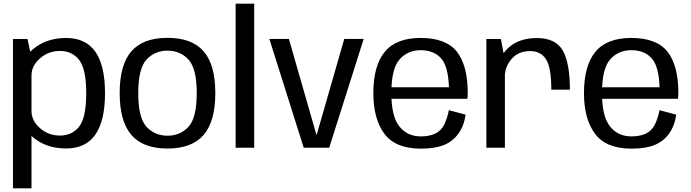

<svg xmlns="http://www.w3.org/2000/svg" viewBox="-20 -805 3766 1046"><path d="M50.7 221H151.6V-491.6L129.8 -592.4H50.7ZM340.5 3.8Q447.2 3.8 499.6 -71.8Q552.1 -147.3 552.1 -297.4Q552.1 -447.8 499.6 -522.9Q447.2 -598.1 340.5 -598.1Q243.6 -598.1 175.7 -549.2Q107.7 -500.3 107.7 -447.7L151.6 -394.5Q151.6 -445.9 197.4 -486.6Q243.3 -527.4 306.7 -527.4Q373.4 -527.4 411.6 -477.9Q449.8 -428.4 449.8 -297Q449.8 -165 411.6 -115.8Q373.4 -66.5 306.7 -66.5Q243.3 -66.5 197.4 -107.3Q151.6 -148 151.6 -200.3L107.7 -146.2Q107.7 -93.5 175.7 -44.9Q243.6 3.8 340.5 3.8Z M892.5 4.2Q1025.4 4.2 1089.2 -69.7Q1153 -143.7 1153 -297.8Q1153 -452.4 1089.2 -525.6Q1025.4 -598.8 892.5 -598.8Q759.8 -598.8 695.9 -525.6Q632 -452.4 632 -297.8Q632 -143.7 695.9 -69.7Q759.8 4.2 892.5 4.2ZM892.5 -65.7Q823.1 -65.7 778.1 -114.4Q733.2 -163 733.2 -297.3Q733.2 -431.9 778.1 -480.4Q823.1 -529 892.5 -529Q962.1 -529 1006.9 -480.4Q1051.8 -431.9 1051.8 -297.3Q1051.8 -163 1006.9 -114.4Q962.1 -65.7 892.5 -65.7Z M1263.7 0H1364.8V-785H1263.7Z M1634.7 0H1773.4L1961.4 -593H1855.5L1705.2 -70.3H1703.9L1553.8 -593H1447.4Z M2273.3 4.8V-61.9Q2197.5 -61.9 2155 -117.4Q2112 -172.1 2112 -297.5Q2112 -430.2 2156.3 -480.8Q2200.7 -531.6 2272.2 -531.6Q2345.6 -531.6 2386.5 -483.3Q2422.1 -438.3 2425.8 -329.6H2101.1V-266.6H2526.2Q2528.1 -281.7 2528.1 -299Q2528.1 -447.6 2469.2 -523.2Q2409.7 -598.3 2272 -598.3Q2138.5 -598.3 2076.5 -523.2Q2014 -448 2014 -297.7Q2014 -155.6 2075 -75.1Q2135.3 4.8 2273.3 4.8ZM2273.3 -61.9V4.8Q2348.7 4.8 2397.7 -14.7Q2446.5 -34.1 2477.5 -77.1Q2508.1 -119.4 2516.5 -180.5L2425.3 -204.8Q2417.2 -161.2 2399.9 -126Q2382.1 -91 2349.4 -76.3Q2316.8 -61.9 2273.3 -61.9Z M2983.5 -316.5H3084.7Q3084.7 -463.2 3045.5 -530.5Q3006.2 -597.7 2905 -597.7Q2807 -597.7 2749.1 -544.2Q2691.2 -490.7 2691.2 -414.4L2730.1 -386.2Q2730.1 -440.5 2767 -483.7Q2803.8 -526.8 2868.4 -526.8Q2925.2 -526.8 2954.4 -482.6Q2983.5 -438.3 2983.5 -316.5ZM2629.7 0H2730.6V-477.8L2708.8 -592.4H2629.7Z M3420.8 4.8V-61.9Q3345 -61.9 3302.5 -117.4Q3259.5 -172.1 3259.5 -297.5Q3259.5 -430.2 3303.8 -480.8Q3348.2 -531.6 3419.7 -531.6Q3493.1 -531.6 3534 -483.3Q3569.6 -438.3 3573.3 -329.6H3248.6V-266.6H3673.7Q3675.6 -281.7 3675.6 -299Q3675.6 -447.6 3616.7 -523.2Q3557.2 -598.3 3419.5 -598.3Q3286 -598.3 3224 -523.2Q3161.5 -448 3161.5 -297.7Q3161.5 -155.6 3222.5 -75.1Q3282.8 4.8 3420.8 4.8ZM3420.8 -61.9V4.8Q3496.2 4.8 3545.2 -14.7Q3594 -34.1 3625 -77.1Q3655.6 -119.4 3664 -180.5L3572.8 -204.8Q3564.7 -161.2 3547.4 -126Q3529.6 -91 3496.9 -76.3Q3464.3 -61.9 3420.8 -61.9Z"/></svg>

Font: Anybody Thin
Style: Regular
Weight: 100
Designer: Tyler Finck
Foundry: Etcetera Type Company
Version: Version 1.114;gftools[0.9.25]